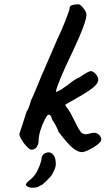

<svg xmlns="http://www.w3.org/2000/svg" viewBox="-20 -692 490 891"><path d="M251 -81Q251 -87 239 -109Q227 -131 224 -134Q224 -131 219.5 -145.5Q215 -160 205 -160Q200 -160 188.5 -138.5Q177 -117 168 -88.5Q159 -60 159 -38Q159 -22 150 -9.5Q141 3 125 3Q112 0 91 -27.5Q70 -55 70 -71L84 -113L103 -173Q112 -186 117.5 -204.5Q123 -223 124 -226Q133 -244 157 -302Q175 -348 183 -364Q210 -426 243 -503L246 -510Q263 -545 281.5 -591Q300 -637 303 -652V-654V-656Q303 -664 314.5 -668Q326 -672 344 -672Q353 -672 367 -654.5Q381 -637 381 -623Q381 -589 322 -463Q279 -374 259.5 -326Q240 -278 240 -268Q240 -265 241 -265Q243 -266 249 -268.5Q255 -271 263 -276Q270 -280 292 -296Q332 -328 347 -332Q391 -362 401 -362Q412 -362 424 -348.5Q436 -335 436 -323Q436 -302 403 -278.5Q370 -255 314 -224Q286 -209 282 -205Q282 -204 306 -170Q314 -155 319.5 -143.5Q325 -132 330 -123Q345 -92 354 -80.5Q363 -69 380 -69Q385 -69 397 -72.5Q409 -76 415 -76Q430 -76 440 -66Q450 -56 450 -44Q450 -35 432.5 -21Q415 -7 393 3.5Q371 14 361 14Q342 14 319 -4Q296 -22 251 -81ZM100 166Q100 159 114 147Q138 129 151 105Q164 81 172 51Q172 35 181 25Q190 15 207 15Q218 15 228.5 28Q239 41 239 69Q239 80 235 90Q231 100 222 117Q219 124 197 146Q175 168 170 168Q167 168 160 173.5Q153 179 128 179Q118 179 110 175Q102 171 100 166Z"/></svg>

Font: Caveat
Style: Bold
Weight: 700
Designer: Pablo Impallari
Foundry: Pablo Impallari
Version: Version 1.500; ttfautohint (v1.6)